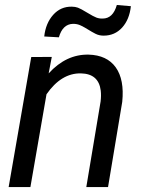

<svg xmlns="http://www.w3.org/2000/svg" viewBox="-20 -760 580 780"><path d="M190.4 -528.8 177.7 -461.9Q249 -540 339.8 -538.1Q414.6 -536.1 450.2 -486.3Q485.8 -436.5 476.6 -346.2L418.9 0H330.6L388.7 -347.7Q391.6 -371.6 389.2 -392.1Q380.9 -460.4 308.6 -461.9Q229 -463.4 168.9 -377L103.5 0H15.1L106.9 -528.3ZM511.7 -734.9Q505.9 -680.7 476.1 -647.9Q446.3 -615.2 400.9 -615.2Q382.8 -615.2 367.9 -622.8Q353 -630.4 338.4 -639.6Q323.7 -648.9 308.6 -656.2Q293.5 -663.6 275.9 -663.1Q234.4 -661.6 219.2 -608.4L159.7 -611.8Q165.5 -665.5 196 -699.7Q226.6 -733.9 272 -732.9Q285.2 -732.9 296.6 -728.8Q308.1 -724.6 334 -708.7Q359.9 -692.9 371.8 -688.5Q383.8 -684.1 397 -684.6Q439 -684.6 454.6 -739.7Z"/></svg>

Font: RobotoDraft
Style: Italic
Weight: 400
Italic angle: -12°
Version: Version 2.001101; 2014